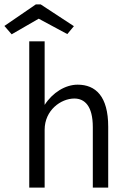

<svg xmlns="http://www.w3.org/2000/svg" viewBox="-60 -853 580 873"><path d="M-7 -697 116 -768 246 -698 276 -734 125 -833H103L-40 -735ZM73 0H143V-263C143 -352 217 -405 278 -405C325 -405 362 -371 362 -275V0H432V-277C432 -415 375 -468 293 -468C237 -468 179 -432 143 -376V-665H73Z"/></svg>

Font: Inconsolata Thin
Style: Regular
Weight: 100
Monospace: yes
Designer: Raph Levien, Cyreal, Brenton Simpson
Foundry: Raph Levien, Cyreal, Google
Version: Version 3.100